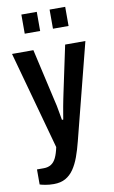

<svg xmlns="http://www.w3.org/2000/svg" viewBox="-100 -775 603 1018"><g transform="rotate(-10 202.0 -266.5)"><path d="M105 191Q80 191 59 187Q38 183 30 180V99H67Q90 99 106.5 88.5Q123 78 133.5 56Q144 34 151 0L6 -527H121L184 -250Q188 -236 192 -215.5Q196 -195 199.5 -174Q203 -153 206 -137H213Q215 -151 218.5 -169.5Q222 -188 225 -207Q228 -226 232 -243Q236 -260 238 -272L292 -527H401L269 -10Q258 34 244.5 71Q231 108 212.5 135Q194 162 168 176.5Q142 191 105 191ZM91 -621V-724H174V-621ZM243 -621V-724H327V-621Z"/></g></svg>

Font: Archivo SemiBold Condensed
Style: Regular
Weight: 600
Width: 3
Version: Version 2.001